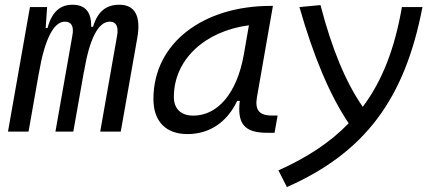

<svg xmlns="http://www.w3.org/2000/svg" viewBox="-20 -547 1798 798"><path d="M175.8 -517.6H104.5L13.2 0H98.6L141.6 -243.7V-242.7C165 -380.9 202.1 -457 249.5 -457C276.9 -457 288.1 -437.5 280.8 -399.4L210.4 0H284.7L329.1 -251V-249C351.6 -383.3 387.2 -457 436.5 -457C462.9 -457 473.1 -436.5 466.8 -399.4L396.5 0H481.9L550.8 -390.6C566.4 -480.5 540.5 -527.3 476.1 -527.3C421.9 -527.3 385.7 -500 366.7 -435.5H358.9C360.4 -498 333.5 -527.3 281.2 -527.3C230 -527.3 195.8 -498 177.7 -430.7H169.9Z M759.3 10.3C851.1 10.3 924.3 -39.6 965.8 -127.9H976.6C965.3 -32.2 996.1 4.9 1090.3 4.9H1121.1L1133.8 -66.9H1108.9C1055.2 -66.9 1038.6 -92.3 1048.3 -145L1114.3 -522.5H1105C826.7 -522.5 617.7 -370.1 617.7 -135.3C617.7 -43 668.9 10.3 759.3 10.3ZM783.2 -66.4C732.4 -66.4 702.6 -94.7 702.6 -144C702.6 -299.8 832 -418 1014.6 -441.9L993.2 -319.3C964.4 -157.7 883.8 -66.4 783.2 -66.4Z M1172.4 230.5C1496.1 87.4 1662.6 -134.8 1735.8 -517.6H1650.4C1621.1 -346.7 1569.3 -211.9 1487.8 -103C1417.5 -203.6 1359.4 -343.3 1312 -525.9L1224.6 -517.6C1281.7 -317.4 1349.1 -153.3 1429.2 -34.7C1353.5 43.9 1257.3 107.4 1137.2 161.1Z"/></svg>

Font: Cascadia Mono NF SemiLight
Style: Italic
Weight: 350
Italic angle: -10°
Monospace: yes
Designer: Aaron Bell
Foundry: Saja Typeworks
Version: Version 2404.023